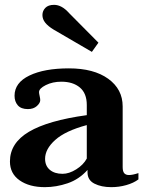

<svg xmlns="http://www.w3.org/2000/svg" viewBox="-20 -762 601 792"><path d="M201 -640Q178 -654 166.5 -668.5Q155 -683 155 -700Q155 -717 167 -729.5Q179 -742 203 -742Q235 -742 265 -708L386 -586L359 -548ZM21 -96Q21 -172 99.5 -218.5Q178 -265 338 -287V-329Q338 -377 309.5 -401Q281 -425 233 -425Q197 -425 169 -411Q141 -397 141 -382Q141 -377 143.5 -366Q146 -355 146 -349Q146 -337 132 -324.5Q118 -312 95 -312Q67 -312 53.5 -327.5Q40 -343 40 -367Q40 -421 101.5 -450.5Q163 -480 264 -480Q367 -480 426.5 -437Q486 -394 486 -323V-73Q486 -55 492.5 -47.5Q499 -40 512 -40Q527 -40 551 -48V-22Q531 -7 501 1.5Q471 10 439 10Q398 10 369.5 -4.5Q341 -19 341 -51V-61Q306 -22 259 -6Q212 10 165 10Q101 10 61 -18Q21 -46 21 -96ZM338 -108V-246Q249 -222 207.5 -184.5Q166 -147 166 -107Q166 -78 185.5 -61.5Q205 -45 238 -45Q265 -45 294.5 -63.5Q324 -82 338 -108Z"/></svg>

Font: Taviraj SemiBold
Style: Regular
Weight: 600
Designer: Katatrad Team
Foundry: CadsonDemak
Version: Version 1.001